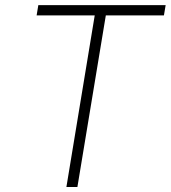

<svg xmlns="http://www.w3.org/2000/svg" viewBox="-20 -748 683 768"><path d="M126.5 -686.5 133.3 -727.5H642.6L635.7 -686.5H403.3L289.6 0H245.6L358.9 -686.5Z"/></svg>

Font: Inter Extra Light
Style: Italic
Weight: 200
Italic angle: -9.39999°
Designer: Rasmus Andersson
Foundry: rsms
Version: Version 4.000;git-3c8e0fc